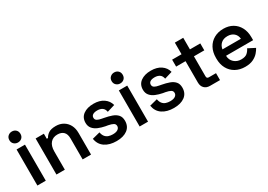

<svg xmlns="http://www.w3.org/2000/svg" viewBox="7 -1485 3184 2278"><g transform="rotate(-30 1598.5 -346.5)"><path d="M73 0V-494H188V0ZM130 -557Q99 -557 76.5 -577.5Q54 -598 54 -632Q54 -666 76.5 -686.5Q99 -707 130 -707Q163 -707 184.5 -686.5Q206 -666 206 -632Q206 -598 184.5 -577.5Q163 -557 130 -557Z M334 0V-494H447V-425H464Q477 -453 511 -478Q545 -503 614 -503Q671 -503 715 -477Q759 -451 783.5 -405Q808 -359 808 -296V0H693V-287Q693 -347 663.5 -376.5Q634 -406 580 -406Q519 -406 484 -365.5Q449 -325 449 -250V0Z M1153 14Q1057 14 995 -28Q933 -70 920 -151L1026 -178Q1033 -140 1051 -118Q1069 -96 1095.5 -87Q1122 -78 1153 -78Q1200 -78 1223.5 -95Q1247 -112 1247 -138Q1247 -165 1224.5 -178Q1202 -191 1156 -200L1125 -205Q1074 -215 1032 -232.5Q990 -250 964.5 -280.5Q939 -311 939 -358Q939 -430 992.5 -469Q1046 -508 1133 -508Q1216 -508 1270 -471Q1324 -434 1340 -372L1234 -340Q1226 -382 1199 -399.5Q1172 -417 1133 -417Q1093 -417 1071.5 -403Q1050 -389 1050 -363Q1050 -337 1072 -324Q1094 -311 1131 -305L1162 -299Q1217 -289 1261.5 -273Q1306 -257 1332 -227Q1358 -197 1358 -146Q1358 -69 1302.5 -27.5Q1247 14 1153 14Z M1474 0V-494H1589V0ZM1531 -557Q1500 -557 1477.5 -577.5Q1455 -598 1455 -632Q1455 -666 1477.5 -686.5Q1500 -707 1531 -707Q1564 -707 1585.5 -686.5Q1607 -666 1607 -632Q1607 -598 1585.5 -577.5Q1564 -557 1531 -557Z M1939 14Q1843 14 1781 -28Q1719 -70 1706 -151L1812 -178Q1819 -140 1837 -118Q1855 -96 1881.5 -87Q1908 -78 1939 -78Q1986 -78 2009.5 -95Q2033 -112 2033 -138Q2033 -165 2010.5 -178Q1988 -191 1942 -200L1911 -205Q1860 -215 1818 -232.5Q1776 -250 1750.5 -280.5Q1725 -311 1725 -358Q1725 -430 1778.5 -469Q1832 -508 1919 -508Q2002 -508 2056 -471Q2110 -434 2126 -372L2020 -340Q2012 -382 1985 -399.5Q1958 -417 1919 -417Q1879 -417 1857.5 -403Q1836 -389 1836 -363Q1836 -337 1858 -324Q1880 -311 1917 -305L1948 -299Q2003 -289 2047.5 -273Q2092 -257 2118 -227Q2144 -197 2144 -146Q2144 -69 2088.5 -27.5Q2033 14 1939 14Z M2438 0Q2390 0 2361.5 -28.5Q2333 -57 2333 -106V-399H2204V-494H2333V-653H2448V-494H2590V-399H2448V-125Q2448 -95 2476 -95H2575V0Z M2915 14Q2841 14 2784.5 -17.5Q2728 -49 2696.5 -106.5Q2665 -164 2665 -241V-253Q2665 -331 2696 -388Q2727 -445 2783 -476.5Q2839 -508 2912 -508Q2984 -508 3038 -476.5Q3092 -445 3122 -388Q3152 -331 3152 -255V-214H2781Q2783 -156 2822 -121Q2861 -86 2918 -86Q2974 -86 3001 -110.5Q3028 -135 3042 -166L3137 -117Q3123 -90 3096.5 -59.5Q3070 -29 3026 -7.5Q2982 14 2915 14ZM2782 -301H3035Q3031 -350 2997.5 -379Q2964 -408 2911 -408Q2856 -408 2823 -379Q2790 -350 2782 -301Z"/></g></svg>

Font: Space Grotesk SemiBold
Style: Regular
Weight: 600
Designer: Florian Karsten
Foundry: Florian Karsten
Version: Version 2.000